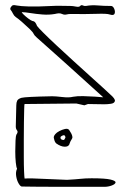

<svg xmlns="http://www.w3.org/2000/svg" viewBox="-20 -722 476 742"><path d="M383 0Q272 0 208.5 0Q145 0 115 -0.5Q85 -1 76 -1Q67 -1 65 -1Q59 -1 52 -13Q45 -25 42.5 -41.5Q40 -58 46 -70Q43 -75 41 -94Q39 -113 39 -136.5Q39 -160 40 -178.5Q41 -197 43 -201Q51 -212 46 -218Q41 -224 41 -233L43 -315Q43 -326 46.5 -333Q50 -340 63 -344Q71 -346 100 -347.5Q129 -349 182 -350Q195 -350 221 -347Q247 -344 262 -348Q278 -351 301.5 -350.5Q325 -350 347.5 -348.5Q370 -347 379 -346Q291 -426 238.5 -473Q186 -520 159 -544Q132 -568 122 -577Q112 -586 110 -591Q108 -597 94 -610.5Q80 -624 64.5 -637.5Q49 -651 41 -656Q34 -661 30 -669.5Q26 -678 21 -684Q18 -688 22 -694.5Q26 -701 31 -702Q34 -703 46.5 -700.5Q59 -698 91 -697Q123 -696 182 -699Q198 -700 215.5 -699.5Q233 -699 252 -699Q261 -699 273.5 -696.5Q286 -694 290 -699Q294 -704 300 -701Q306 -698 312 -699Q334 -703 357.5 -701Q381 -699 407 -699Q416 -700 421 -689Q426 -678 423 -669.5Q420 -661 404 -666Q394 -670 351.5 -668.5Q309 -667 253 -668Q245 -668 236.5 -666Q228 -664 220 -668Q213 -671 206.5 -670.5Q200 -670 192 -668Q169 -664 144 -666Q119 -668 97.5 -671.5Q76 -675 65 -675Q62 -675 70 -667Q78 -659 88.5 -651Q99 -643 105 -641Q113 -640 117 -634Q121 -628 123 -622Q127 -616 147.5 -595.5Q168 -575 198 -547Q228 -519 261.5 -488.5Q295 -458 326 -430Q357 -402 378.5 -382.5Q400 -363 405 -358Q426 -340 424 -331.5Q422 -323 409 -321Q396 -319 383 -319L320 -320L306 -315L275 -322L75 -320Q74 -320 73.5 -300.5Q73 -281 72.5 -250Q72 -219 72 -183.5Q72 -148 72 -115.5Q72 -83 73 -60Q74 -37 75 -32Q88 -33 106 -32.5Q124 -32 155.5 -30.5Q187 -29 239 -27Q274 -29 292 -31Q310 -33 334 -33Q387 -33 407.5 -28Q428 -23 426.5 -16.5Q425 -10 411.5 -5Q398 0 383 0ZM197 -168Q191 -174 189 -185Q185 -194 194 -204Q199 -210 209.5 -215.5Q220 -221 231 -223.5Q242 -226 247 -220Q251 -214 255 -207Q259 -200 260 -192Q260 -188 256 -182Q252 -176 250 -170Q247 -155 231 -155Q215 -155 197 -168ZM216 -184Q221 -181 225 -181Q229 -181 230 -185Q231 -187 232 -188.5Q233 -190 233 -191Q233 -193 232 -195Q231 -197 230 -198Q228 -201 222.5 -198.5Q217 -196 215 -194Q213 -192 214 -189Q214 -186 216 -184Z"/></svg>

Font: Sankofa Display
Style: Regular
Weight: 400
Designer: Batsirai Madzonga
Foundry: Batsirai Madzonga
Version: Version 1.000; ttfautohint (v1.8.4.7-5d5b)